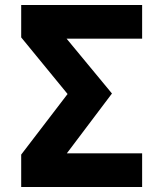

<svg xmlns="http://www.w3.org/2000/svg" viewBox="-20 -750 640 770"><path d="M65 0V-130L251 -373L65 -600V-730H550V-595H247L429 -375L248 -135H550V0Z"/></svg>

Font: NKDuy Mono ExtraBold
Style: Regular
Weight: 800
Monospace: yes
Designer: NKDuy
Foundry: NKDuy
Version: Version 2.251; ttfautohint (v1.8.4.7-5d5b)